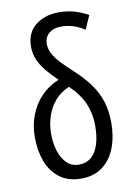

<svg xmlns="http://www.w3.org/2000/svg" viewBox="-87 -818 618 884"><g transform="rotate(-10 222.0 -376.0)"><path d="M251 -762.2Q291.5 -762.2 326.7 -751.5Q361.8 -740.7 387.2 -725.1L358.9 -661.6Q331.5 -679.7 304.7 -687.7Q277.8 -695.8 251.5 -695.8Q214.8 -695.8 193.1 -677.5Q171.4 -659.2 171.4 -628.4Q171.4 -603.5 184.3 -580.1Q197.3 -556.6 220.2 -533Q243.2 -509.3 272.9 -481.9Q314.9 -443.4 343.5 -404.3Q372.1 -365.2 386.5 -320.6Q400.9 -275.9 400.9 -219.2Q400.9 -152.8 380.4 -101.1Q359.9 -49.3 319.8 -19.8Q279.8 9.8 220.7 9.8Q160.6 9.8 121.1 -19.8Q81.5 -49.3 62 -100.1Q42.5 -150.9 42.5 -213.9Q42.5 -270.5 61.3 -318.6Q80.1 -366.7 114.5 -402.1Q148.9 -437.5 196.3 -456.5Q166.5 -484.9 144.3 -511.7Q122.1 -538.6 109.9 -566.9Q97.7 -595.2 97.7 -627.4Q97.7 -692.9 141.4 -727.5Q185.1 -762.2 251 -762.2ZM237.8 -416Q198.2 -399.9 171.9 -369.6Q145.5 -339.4 132.3 -299.8Q119.1 -260.3 119.1 -215.8Q119.1 -173.3 130.6 -136.7Q142.1 -100.1 165 -77.6Q188 -55.2 221.7 -55.2Q255.4 -55.2 278.6 -74.7Q301.8 -94.2 313.7 -131.3Q325.7 -168.5 325.7 -221.2Q325.7 -276.4 304.9 -324Q284.2 -371.6 237.8 -416Z"/></g></svg>

Font: Open Sans Condensed
Style: Regular
Weight: 400
Width: 3
Designer: Monotype Design Team
Foundry: Monotype Imaging Inc.
Version: Version 3.000